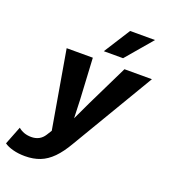

<svg xmlns="http://www.w3.org/2000/svg" viewBox="-258 -853 1044 1186"><g transform="rotate(20 263.5 -259.5)"><path d="M44.4 215Q1 215 -34.9 205.4Q-70.8 195.8 -91.8 180.4L-44.8 60.6Q-10.2 90.4 40.8 90.4Q68.6 90.4 90.1 79Q111.6 67.6 126.6 44L147.2 11L59.2 -500H231.2L246 -230.8L250.4 -108.8L306.6 -228.2L439.2 -500H619.6L298 41.6Q261.8 104.2 224.1 142.5Q186.4 180.8 142.8 197.9Q99.2 215 44.4 215ZM391.2 -734H555L407.8 -561H281.2Z"/></g></svg>

Font: Work Sans
Style: Italic
Weight: 400
Italic angle: -13°
Designer: Wei Huang
Foundry: Wei Huang
Version: Version 2.012